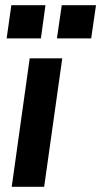

<svg xmlns="http://www.w3.org/2000/svg" viewBox="-20 -717 388 737"><path d="M25 0H149.5L219 -493H94ZM5.5 -569.5H137L154.5 -697H23.5ZM198.5 -569.5H330L348.5 -697H217Z"/></svg>

Font: HK Grotesk
Style: Bold Italic
Weight: 700
Italic angle: -16°
Designer: Alfredo Marco Pradil
Foundry: Hanken Design Co.
Version: Version 3.001;FEAKit 1.0